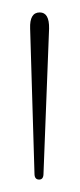

<svg xmlns="http://www.w3.org/2000/svg" viewBox="-20 -789 128 309"><path d="M43 -500Q35.5 -500 35.5 -509.5L28.5 -743Q27.5 -769 44 -769Q59.5 -769 59 -743L50 -509.5Q50 -500 43 -500Z"/></svg>

Font: Fraunces 144pt S050 Thin
Style: Regular
Weight: 100
Version: Version 1.000; ttfautohint (v1.8.3)